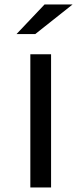

<svg xmlns="http://www.w3.org/2000/svg" viewBox="-20 -805 360 850"><path d="M177.2 -785.2H301.3L136.2 -654.3H53.2ZM114.3 -564.9H206.1V24.9H114.3Z"/></svg>

Font: BIZ UDPGothic
Style: Regular
Weight: 400
Designer: TypeBank Co., Ltd.
Foundry: Morisawa Inc.
Version: Version 1.051